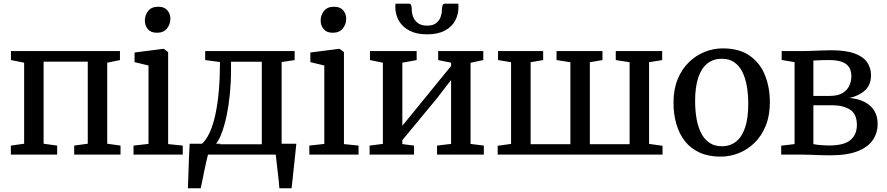

<svg xmlns="http://www.w3.org/2000/svg" viewBox="-20 -826 4738 1026"><path d="M38 0V-48L109 -58V-491L38.5 -505V-553H621V-505L553 -491V-58L624 -48V0H376.5V-48L449 -58V-496.5H213V-58L285.5 -48V0Z M693.5 0V-48L773.5 -57V-476L699 -494V-545.5L852.5 -565H855.5L878.5 -547.5V-56L956.5 -48V0ZM818 -651Q786.5 -651 770.2 -670.2Q754 -689.5 754 -716Q754 -745 771.8 -767.5Q789.5 -790 825.5 -790H826.5Q857.5 -790 874 -771.2Q890.5 -752.5 890.5 -726Q890.5 -697 872.5 -674Q854.5 -651 819 -651Z M1037 0V-54L1055.5 -54.5Q1081 -75.5 1100 -116.8Q1119 -158 1131.2 -215.2Q1143.5 -272.5 1149.5 -343.2Q1155.5 -414 1155.5 -494.5L1076.5 -505V-553H1554.5V-505L1485 -494.5V0ZM1132.5 -55H1379V-496H1214.5V-448Q1214.5 -384 1208.2 -322.2Q1202 -260.5 1190.8 -207.2Q1179.5 -154 1164.5 -114.5Q1149.5 -75 1132.5 -55ZM984 180Q985.5 145 986.8 105.2Q988 65.5 989.5 24Q991 -17.5 993.5 -58H1158L1093 -6Q1088.5 11.5 1082.2 38.2Q1076 65 1070.2 94Q1064.5 123 1059.8 146.2Q1055 169.5 1052.5 180ZM1473 180Q1471.5 159.5 1469 136Q1466.5 112.5 1463.5 88Q1460.5 63.5 1458 40.8Q1455.5 18 1453.5 0L1409 -58H1563.5Q1561.5 -38 1559 -14Q1556.5 10 1553.8 35.8Q1551 61.5 1548.2 87.2Q1545.5 113 1543 136.8Q1540.5 160.5 1538 180Z M1633 0V-48L1713 -57V-476L1638.5 -494V-545.5L1792 -565H1795L1818 -547.5V-56L1896 -48V0ZM1757.5 -651Q1726 -651 1709.8 -670.2Q1693.5 -689.5 1693.5 -716Q1693.5 -745 1711.2 -767.5Q1729 -790 1765 -790H1766Q1797 -790 1813.5 -771.2Q1830 -752.5 1830 -726Q1830 -697 1812 -674Q1794 -651 1758.5 -651Z M1955 0V-48L2026 -57V-491L1957 -505V-553H2206.5V-505L2130 -491V-154L2201.5 -241.5L2390.5 -473.5V-491L2321.5 -505V-553H2562.5V-505L2494.5 -490.5V-57L2565.5 -48V0H2315.5V-48L2390.5 -57V-398.5L2314 -299.5L2130 -77V-56L2192.5 -48V0ZM2165 -806.5Q2175.5 -806.5 2178 -795.5Q2180.5 -784.5 2180.5 -772.5Q2180.5 -755.5 2187.8 -736Q2195 -716.5 2213 -702.8Q2231 -689 2263 -689Q2294 -689 2311 -702.8Q2328 -716.5 2334.8 -736Q2341.5 -755.5 2341.5 -772.5Q2341.5 -784.5 2344.5 -795.5Q2347.5 -806.5 2357.5 -806.5H2429Q2429 -802.5 2429.5 -797.5Q2430 -792.5 2430 -788.5Q2430 -748.5 2412 -715.2Q2394 -682 2356.5 -662.2Q2319 -642.5 2262 -642.5Q2206 -642.5 2168.2 -662.2Q2130.5 -682 2111.5 -715.2Q2092.5 -748.5 2092.5 -788.5Q2092.5 -793 2093 -797.5Q2093.5 -802 2093.5 -806.5Z M2639.5 0V-47L2711 -57V-493.5L2641.5 -505V-553H2882.5V-505L2815.5 -493.5V-55.5H3028V-493.5L2954 -505V-553H3199.5V-505L3132 -493.5V-55.5H3344.5V-493.5L3270.5 -505V-553H3518.5V-505L3448.5 -493.5V-57L3520.5 -47V0Z M3579 -277.5Q3579 -348 3601 -402Q3623 -456 3660.5 -492.8Q3698 -529.5 3745 -548.5Q3792 -567.5 3842 -567.5Q3929.5 -567.5 3985 -529.2Q4040.5 -491 4067.2 -425.8Q4094 -360.5 4094 -279Q4094 -208.5 4072 -154.2Q4050 -100 4012.5 -63.2Q3975 -26.5 3928 -7.8Q3881 11 3830.5 11Q3765.5 11 3717.8 -11Q3670 -33 3639.5 -72.2Q3609 -111.5 3594 -164Q3579 -216.5 3579 -277.5ZM3837.5 -44.5Q3882 -44.5 3913.5 -69.5Q3945 -94.5 3961.8 -145Q3978.5 -195.5 3978.5 -271Q3978.5 -322 3970.8 -366Q3963 -410 3946.5 -442.8Q3930 -475.5 3903 -493.8Q3876 -512 3837.5 -512Q3792 -512 3760.2 -487Q3728.5 -462 3711.5 -411.8Q3694.5 -361.5 3694.5 -285.5Q3694.5 -234 3702.5 -190Q3710.5 -146 3727.5 -113.2Q3744.5 -80.5 3771.8 -62.5Q3799 -44.5 3837.5 -44.5Z M4415.5 4Q4392.5 4 4362.5 3Q4332.5 2 4305 1Q4277.5 0 4260.5 0H4154.5V-47.5L4226 -56V-494L4157 -505.5V-553H4269Q4286 -553 4311.8 -554Q4337.5 -555 4366.2 -556.2Q4395 -557.5 4420 -557.5Q4500 -557.5 4546.8 -540.2Q4593.5 -523 4614 -492.8Q4634.5 -462.5 4634.5 -424.5Q4634.5 -373 4602.8 -343.5Q4571 -314 4519.5 -302.5Q4566.5 -298.5 4600 -281.2Q4633.5 -264 4651.8 -234.5Q4670 -205 4670 -164Q4670 -117 4645 -79Q4620 -41 4564.2 -18.5Q4508.5 4 4415.5 4ZM4408.5 -48.5Q4490.5 -48.5 4524.8 -77.8Q4559 -107 4559 -158Q4559 -217 4522.2 -240.2Q4485.5 -263.5 4427 -263.5H4326.5V-56Q4334 -54 4347 -52.5Q4360 -51 4376 -49.8Q4392 -48.5 4408.5 -48.5ZM4326.5 -313.5H4414.5Q4456.5 -313.5 4481.8 -328.5Q4507 -343.5 4518.2 -367.5Q4529.5 -391.5 4529.5 -419Q4529.5 -444.5 4519 -463.8Q4508.5 -483 4482.8 -494Q4457 -505 4410.5 -505Q4389.5 -505 4367.8 -504.5Q4346 -504 4326.5 -502.5Z"/></svg>

Font: Merriweather 24pt
Style: Regular
Weight: 400
Designer: Eben Sorkin
Foundry: Eben Sorkin
Version: Version 2.100